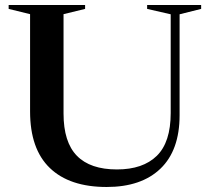

<svg xmlns="http://www.w3.org/2000/svg" viewBox="-20 -735 838 766"><path d="M661 -284V-678L567 -699.5V-715H782.5V-699.5L696.5 -678V-275.5Q696.5 -135.5 620.2 -62.2Q544 11 405.5 11Q257.5 11 178.8 -64.8Q100 -140.5 100 -290.5V-678.5L14.5 -699.5V-715H319.5V-699.5L233.5 -678.5V-282Q233.5 -168 286.8 -113.5Q340 -59 446.5 -59Q550 -59 605.5 -113.2Q661 -167.5 661 -284Z"/></svg>

Font: Newsreader Display Medium
Style: Regular
Weight: 500
Designer: Hugues Gentile
Foundry: Production Type
Version: Version 1.001